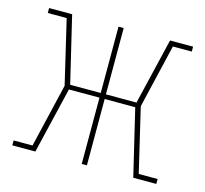

<svg xmlns="http://www.w3.org/2000/svg" viewBox="-83 -623 766 716"><g transform="rotate(15 300.0 -265.0)"><path d="M22 0V-19H95L153 -265L95 -511H22V-530H111L172 -274H290V-530H310V-274H428L489 -530H578V-511H505L447 -265L505 -19H578V0H489L428 -256H310V0H290V-256H172L111 0Z"/></g></svg>

Font: Iosevka Curly Slab ThEx
Style: Regular
Weight: 100
Width: 7
Monospace: yes
Designer: Belleve Invis
Foundry: Belleve Invis
Version: Version 11.1.0; ttfautohint (v1.8.3)